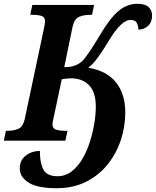

<svg xmlns="http://www.w3.org/2000/svg" viewBox="-42 -740 820 1010"><path d="M257 250Q153 250 107.5 220Q62 190 62 147Q62 102 94 78Q126 54 168 54Q167 114 185.5 150.5Q204 187 261 187Q302 187 334.5 162Q367 137 391 96.5Q415 56 430.5 7Q446 -42 454 -90.5Q462 -139 462 -179Q462 -255 426.5 -291.5Q391 -328 332 -328Q319 -328 307.5 -326.5Q296 -325 283 -323L240 -121Q234 -95 234 -86Q234 -64 253 -58Q272 -52 301 -52H313L302 0H-22L-11 -52H1Q30 -52 54.5 -62.5Q79 -73 88 -113L191 -599Q195 -618 195 -628Q195 -650 177 -656Q159 -662 129 -662H117L128 -714H453L442 -662H430Q399 -662 374 -651.5Q349 -641 340 -600L296 -387Q326 -386 350 -394.5Q374 -403 390 -418Q405 -433 428.5 -467.5Q452 -502 486 -559Q537 -645 581.5 -682.5Q626 -720 681 -720Q722 -720 740 -702.5Q758 -685 758 -658Q758 -624 737.5 -604.5Q717 -585 686 -584Q686 -602 678 -618.5Q670 -635 646 -635Q598 -638 530 -525Q495 -467 469.5 -433Q444 -399 422 -384Q521 -367 569 -305.5Q617 -244 617 -149Q617 -73 593 -1.5Q569 70 522.5 127Q476 184 409 217Q342 250 257 250Z"/></svg>

Font: Noto Serif SemiCondensed
Style: Bold Italic
Weight: 700
Width: 4
Italic angle: -12°
Designer: Monotype Design Team
Foundry: Monotype Imaging Inc.
Version: Version 2.014